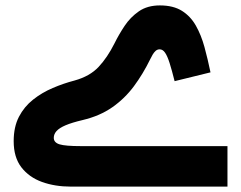

<svg xmlns="http://www.w3.org/2000/svg" viewBox="-20 -693 894 713"><path d="M628.4 -391.6 761.7 -424.3Q751.5 -473.6 739.3 -518.3Q727.1 -563 707.3 -597.9Q687.5 -632.8 655.5 -652.8Q623.5 -672.9 573.7 -672.9Q527.3 -672.9 495.6 -650.9Q463.9 -628.9 442.4 -596.4Q420.9 -564 405.3 -532.2Q378.9 -479.5 346.2 -444.6Q313.5 -409.7 256.8 -394Q215.8 -383.3 175.8 -366.2Q135.7 -349.1 102.8 -323Q69.8 -296.9 50.3 -259.3Q30.8 -221.7 30.8 -168.9Q30.8 -108.9 59.3 -71.8Q87.9 -34.7 136 -17.3Q184.1 0 242.7 0H824.7V-150.4H280.3Q222.7 -150.4 201.2 -157Q179.7 -163.6 179.7 -181.2Q179.7 -194.8 189.9 -206.3Q200.2 -217.8 223.6 -227.8Q247.1 -237.8 286.6 -247.1Q350.6 -262.2 397 -294.7Q443.4 -327.1 477.3 -372.8Q511.2 -418.5 538.1 -473.6Q542 -481.9 546.9 -490.2Q551.8 -498.5 558.1 -504.2Q564.5 -509.8 572.8 -509.8Q584.5 -509.8 593 -497.3Q601.6 -484.9 609.9 -458.7Q618.2 -432.6 628.4 -391.6Z"/></svg>

Font: Estedad-FD-VF Thin
Style: Regular
Weight: 100
Designer: Amin Abedi
Version: Version 5.0